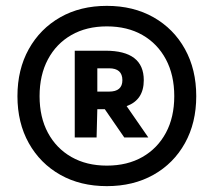

<svg xmlns="http://www.w3.org/2000/svg" viewBox="-20 -769 730 655"><path d="M344.5 -134Q254 -134 185.5 -172.8Q117 -211.5 78.2 -280.8Q39.5 -350 39.5 -441Q39.5 -532 78.2 -601.5Q117 -671 185.5 -710Q254 -749 344.5 -749Q435 -749 503.8 -710Q572.5 -671 611 -601.5Q649.5 -532 649.5 -441Q649.5 -350 611 -280.8Q572.5 -211.5 503.8 -172.8Q435 -134 344.5 -134ZM344.5 -204Q414.5 -204 466 -233.5Q517.5 -263 546 -316Q574.5 -369 574.5 -441Q574.5 -513 546 -566.5Q517.5 -620 466 -649.5Q414.5 -679 344.5 -679Q275 -679 223.5 -649.5Q172 -620 143.5 -566.5Q115 -513 115 -441Q115 -369 143.5 -316Q172 -263 223.5 -233.5Q275 -204 344.5 -204ZM235 -300V-596H340Q470.5 -596 470.5 -495.5Q470.5 -428 412 -407L486 -300H404L337.5 -396.5H312L309.5 -300ZM312 -456.5H352Q397.5 -456.5 397.5 -495.5Q397.5 -536 352 -536H312Z"/></svg>

Font: Encode Sans Condensed ExtraBold
Style: Regular
Weight: 800
Width: 3
Designer: Multiple Designers
Foundry: Impallari Type
Version: Version 3.000; ttfautohint (v1.8.3) -l 8 -r 50 -G 200 -x 14 